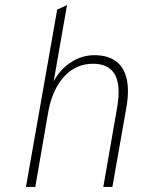

<svg xmlns="http://www.w3.org/2000/svg" viewBox="-20 -742 570 762"><path d="M83 0 207 -704 246 -722 193 -419Q218 -466.5 261.8 -494.8Q305.5 -523 354 -523Q407.5 -523 440 -499Q472.5 -475 483 -428Q493.5 -381 481 -312L426 0H390L445 -316Q460 -403 436 -446Q412 -489 349 -489Q281 -489 234 -437.5Q187 -386 171 -295L120 0Z"/></svg>

Font: Overpass Thin
Style: Italic
Weight: 250
Italic angle: -10°
Designer: Delve Withrington, Dave Bailey, Thomas Jockin
Foundry: Delve Fonts LLC
Version: Version 4.000